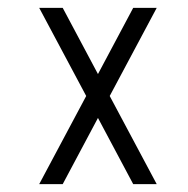

<svg xmlns="http://www.w3.org/2000/svg" viewBox="-20 -470 480 490"><path d="M80 -450H140L230 -281L320 -450H380L260 -225L380 0H320L230 -169L140 0H80L200 -225Z"/></svg>

Font: SOV_Station
Style: Book
Weight: 400
Version: Version 1.00